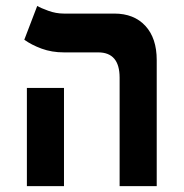

<svg xmlns="http://www.w3.org/2000/svg" viewBox="-20 -632 626 652"><path d="M386.2 0V-368.2Q386.2 -454.1 313.5 -454.1H197.3Q155.8 -454.1 121.3 -466.8Q86.9 -479.5 62.5 -497.1L106.4 -611.8Q117.7 -605 143.8 -595.5Q169.9 -585.9 196.8 -585.9H368.2Q435.1 -585.9 473.6 -544.2Q512.2 -502.4 512.2 -428.2V0ZM71.3 0V-333.5H197.3V0Z"/></svg>

Font: CaskaydiaMono NF
Style: Bold
Weight: 700
Designer: Aaron Bell
Foundry: Saja Typeworks
Version: Version 2111.001; ttfautohint (v1.8.4);Nerd Fonts 3.1.1